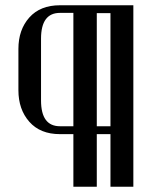

<svg xmlns="http://www.w3.org/2000/svg" viewBox="-20 -710 577 730"><path d="M348 -660V-230H400V-660ZM259 -230V-661H208Q136 -661 136 -563V-328Q136 -230 208 -230ZM348 0H259V-200H208Q133 -200 91.5 -247Q50 -294 50 -367V-524Q50 -597 91.5 -643.5Q133 -690 208 -690H487V0H400V-200H348Z"/></svg>

Font: Trochut
Style: Regular
Weight: 400
Designer: Andreu Balius
Foundry: Andreu Balius
Version: Version 1.001